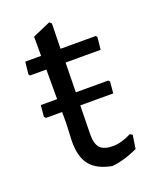

<svg xmlns="http://www.w3.org/2000/svg" viewBox="-113 -625 549 695"><g transform="rotate(-20 161.5 -277.5)"><path d="M298 -81 307 -75 299 -23Q245 2 199 6Q142 -5 117 -36Q92 -67 92 -126L95 -197V-240H33L27 -246L31 -290H94V-404H31L27 -410L32 -457H93V-531L162 -561L170 -554L168 -457H304L308 -451L303 -404H168L166 -290H290L296 -285L292 -240H165L163 -133Q162 -93 177 -77Q192 -61 226 -61Q259 -61 298 -81Z"/></g></svg>

Font: Alegreya Sans
Style: Regular
Weight: 400
Designer: Juan Pablo del Peral
Foundry: Huerta Tipografica
Version: Version 2.008; ttfautohint (v1.6)